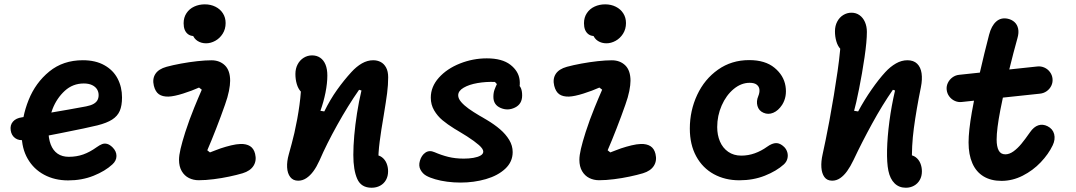

<svg xmlns="http://www.w3.org/2000/svg" viewBox="-20 -826 5000 892"><path d="M80.9 -200.1Q80.9 -281.5 112.9 -361.4Q144.8 -441.3 209 -493.8Q273.2 -546.2 364.8 -546.2Q423.9 -546.2 465 -523Q506.2 -499.9 526.5 -460.7Q546.9 -421.4 546.9 -373.2Q546.9 -335.1 536.4 -310.8Q525.9 -286.5 501.2 -270.6Q476.6 -254.7 432.6 -243.6Q389.8 -232.8 259.6 -207Q129.3 -181.1 94.4 -175.8Q67.9 -171.6 50.5 -184.2Q33.2 -196.8 29.8 -220.2Q26.1 -244.8 40.2 -261Q54.2 -277.1 81.6 -280.9Q121.6 -287.2 145.2 -291Q168.9 -294.9 209.4 -301.6Q266.4 -311.2 297.7 -316.8Q329 -322.5 380.2 -331.8Q401.7 -336 414.4 -343.2Q427.1 -350.4 432.6 -360.5Q438.2 -370.5 438.2 -384.3Q438.2 -399 430.8 -411.1Q423.3 -423.2 407.8 -430.7Q392.2 -438.2 369.2 -438.2Q318.2 -438.2 280.9 -404Q243.7 -369.8 224.2 -319.9Q204.7 -270 204.7 -224.5Q204.7 -183.2 215.6 -154.9Q226.5 -126.6 247.7 -112Q268.8 -97.5 299.6 -97.5Q335.9 -97.5 366.8 -108.5Q397.8 -119.6 428.6 -141.8Q443.2 -152.3 454.3 -156.5Q465.5 -160.6 477.3 -157.6Q489.2 -154.7 502.5 -141.9Q521.1 -123.7 521.1 -101.5Q521.1 -79.3 502 -62.1Q468.8 -31.3 415 -9.6Q361.2 12.1 296.4 12.1Q234.2 12.1 185.2 -14.1Q136.2 -40.3 108.6 -88.5Q80.9 -136.6 80.9 -200.1Z M811.7 -83.7Q811.7 -103.8 818.8 -134.5Q825.9 -165.2 840.8 -212.2Q850 -240.9 860.5 -269.5Q870.9 -298.1 882.6 -326.6Q891.2 -347.8 900 -368.6Q908.9 -389.4 917.5 -409.3L904.7 -419.2Q871.8 -404.4 830.7 -391.4Q789.5 -378.3 762.9 -377.2Q734.7 -376.6 718.2 -388.2Q701.8 -399.8 694.8 -427.5Q687 -459.4 701.8 -482.4Q716.6 -505.4 753.8 -515.7Q782.8 -523.6 820.8 -530.6Q858.8 -537.6 896.6 -541.8Q934.3 -545.9 962.4 -545.9Q1000.7 -545.9 1025 -522.2Q1049.2 -498.4 1049.2 -450.7Q1049.2 -431.4 1043.6 -403Q1038 -374.7 1025.3 -339.4Q1016.3 -313.7 1005.8 -285.3Q995.2 -256.9 984.3 -228.8Q961.8 -170.8 943 -127.8L955.4 -117.9Q966.3 -122.3 978.8 -126.9Q991.2 -131.5 1004.8 -136.6Q1029.8 -144.9 1053.9 -150.7Q1078.1 -156.5 1097 -157.1Q1124.3 -158 1141.8 -147Q1159.2 -136 1165.2 -111.3Q1172.9 -80 1158 -56Q1143.1 -32 1107 -21Q1080.5 -13.1 1045.4 -5.7Q1010.3 1.8 972.8 6.5Q935.3 11.3 903.1 11.3Q878.5 11.3 857.7 1Q836.9 -9.4 824.3 -30.9Q811.7 -52.3 811.7 -83.7ZM873.6 -714.8 906.2 -662.6Q872 -652.4 852.5 -668Q833.1 -683.6 833.1 -718Q833.1 -745 846.5 -765Q859.8 -785.1 882.3 -795.4Q904.8 -805.8 931.6 -805.8Q958.9 -805.8 981 -794.7Q1003.1 -783.7 1015.6 -764Q1028.2 -744.4 1028.2 -718.8Q1028.2 -690.8 1014.5 -669.2Q1000.9 -647.8 979.9 -636.3Q958.9 -624.8 937.4 -624.8Q915.4 -624.8 898.3 -635.5Q881.2 -646.2 874.1 -666.8Q866.9 -687.2 873.6 -714.8Z M1621.5 -106.2Q1621.5 -146.9 1625.8 -196.4Q1630.2 -245.8 1638.6 -299.7Q1647 -353.6 1659.3 -405.6L1648.2 -408.9Q1596.4 -334.7 1546.8 -245.5Q1497.1 -156.3 1465.2 -82.3L1464 -79.8Q1450.9 -50.8 1435.9 -30.4Q1420.9 -10 1403.1 1.8Q1385.3 13.5 1365.4 13.5Q1341.4 13.5 1328.4 -3.6Q1315.3 -20.7 1313.9 -48.5Q1312.4 -76.2 1321.7 -109Q1335.9 -158.8 1347.7 -208.5Q1362.5 -273.8 1371.3 -338.2Q1380.2 -402.7 1380.2 -466.2L1408.1 -387.5Q1389.9 -387.5 1377.5 -400.7Q1365.2 -413.9 1358.8 -435.6Q1352.4 -457.3 1352.4 -482.2Q1352.4 -507.5 1362.9 -527.2Q1373.3 -546.8 1391.2 -557.8Q1409 -568.7 1429.8 -568.7Q1451.5 -568.7 1467.5 -557.8Q1483.5 -547 1492.2 -526Q1500.8 -504.9 1500.8 -475Q1500.8 -439.7 1492.2 -395.9Q1483.5 -352.2 1468.6 -311.2L1486.6 -308.3Q1514.3 -364.2 1546 -408.7Q1577.8 -453.2 1612.4 -491Q1635.8 -516.8 1661.4 -531.5Q1687 -546.1 1713.9 -546.1Q1732.9 -546.1 1748.5 -538Q1764.2 -529.8 1773.8 -512.1Q1783.4 -494.3 1783.4 -466.8Q1783.4 -431.8 1778.5 -393.4Q1773.5 -355 1762.7 -289.9Q1750.5 -219.6 1743.9 -168Q1737.2 -116.4 1737.2 -66.2L1721.2 -106.1Q1740.3 -106.1 1754.4 -95.5Q1768.5 -84.9 1775.8 -67.6Q1783 -50.2 1783 -30.5Q1783 -7.4 1773.3 9.9Q1763.6 27.2 1746.1 36.7Q1728.7 46.2 1706.3 46.2Q1657.8 46.2 1639.7 5.2Q1621.5 -35.8 1621.5 -106.2Z M1960.1 -9.8Q1943.4 -19.2 1933.6 -37.4Q1923.8 -55.5 1930.8 -79.1Q1938.2 -104.6 1956.5 -117.1Q1974.8 -129.6 1999.2 -118.8Q2030.6 -105.1 2063 -97.1Q2095.5 -89.1 2134.7 -89.1Q2158.7 -89.1 2179.2 -92.6Q2199.7 -96.1 2212.4 -103.3Q2225.2 -110.6 2225.2 -121.8Q2225.2 -134.2 2205 -152.1Q2184.8 -169.9 2149.7 -192.5Q2134 -202 2126.6 -206.7Q2119.2 -211.4 2104.1 -220.4L2091.3 -228Q2058.8 -248.2 2035.5 -267.6Q2012.3 -287 1996.9 -313.3Q1981.4 -339.7 1981.4 -372.2Q1981.4 -423.2 2018.8 -465Q2056.2 -506.8 2116.7 -530.9Q2177.2 -554.9 2241.8 -554.9Q2312.7 -554.9 2351.1 -525.2Q2389.5 -495.4 2394.2 -453.7Q2399 -412 2375.8 -378.9L2381.3 -437Q2394.8 -429.5 2400.3 -416.1Q2405.8 -402.8 2405.8 -382.4Q2405.8 -342.6 2372.5 -326.3Q2339.2 -310 2305.8 -324.5Q2272.2 -338.9 2272.2 -375.8Q2272.2 -386.2 2273.6 -394.5Q2275 -402.8 2277.8 -410.3Q2280.3 -418 2283.2 -423.8Q2286 -429.6 2288.5 -435.4L2279.3 -445.3Q2237.8 -446.9 2198.4 -440.1Q2159.1 -433.3 2133.9 -418.5Q2108.7 -403.8 2108.7 -383.2Q2108.7 -368 2122.5 -352.1Q2136.3 -336.2 2157.3 -321.1Q2178.3 -306.1 2207.3 -288.9Q2215.6 -284.1 2220.2 -281.6Q2224.8 -279.1 2232.6 -274.2L2240.8 -269.4Q2277.2 -247.8 2303.3 -225.2Q2329.5 -202.7 2345.7 -176Q2361.8 -149.2 2361.8 -119.5Q2361.8 -74.4 2327.5 -42.2Q2293.1 -10 2237.5 6.1Q2182 22.2 2119.5 22.2Q2087.9 22.2 2057.6 18.2Q2027.3 14.2 2002.2 6.9Q1977 -0.3 1960.1 -9.8Z M2671.7 -83.7Q2671.7 -103.8 2678.8 -134.5Q2685.9 -165.2 2700.8 -212.2Q2710 -240.9 2720.5 -269.5Q2730.9 -298.1 2742.6 -326.6Q2751.2 -347.8 2760 -368.6Q2768.9 -389.4 2777.5 -409.3L2764.7 -419.2Q2731.8 -404.4 2690.7 -391.4Q2649.5 -378.3 2622.9 -377.2Q2594.7 -376.6 2578.2 -388.2Q2561.8 -399.8 2554.8 -427.5Q2547 -459.4 2561.8 -482.4Q2576.6 -505.4 2613.8 -515.7Q2642.8 -523.6 2680.8 -530.6Q2718.8 -537.6 2756.6 -541.8Q2794.3 -545.9 2822.4 -545.9Q2860.7 -545.9 2885 -522.2Q2909.2 -498.4 2909.2 -450.7Q2909.2 -431.4 2903.6 -403Q2898 -374.7 2885.3 -339.4Q2876.3 -313.7 2865.8 -285.3Q2855.2 -256.9 2844.3 -228.8Q2821.8 -170.8 2803 -127.8L2815.4 -117.9Q2826.3 -122.3 2838.8 -126.9Q2851.2 -131.5 2864.8 -136.6Q2889.8 -144.9 2913.9 -150.7Q2938.1 -156.5 2957 -157.1Q2984.3 -158 3001.8 -147Q3019.2 -136 3025.2 -111.3Q3032.9 -80 3018 -56Q3003.1 -32 2967 -21Q2940.5 -13.1 2905.4 -5.7Q2870.3 1.8 2832.8 6.5Q2795.3 11.3 2763.1 11.3Q2738.5 11.3 2717.7 1Q2696.9 -9.4 2684.3 -30.9Q2671.7 -52.3 2671.7 -83.7ZM2733.6 -714.8 2766.2 -662.6Q2732 -652.4 2712.5 -668Q2693.1 -683.6 2693.1 -718Q2693.1 -745 2706.5 -765Q2719.8 -785.1 2742.3 -795.4Q2764.8 -805.8 2791.6 -805.8Q2818.9 -805.8 2841 -794.7Q2863.1 -783.7 2875.6 -764Q2888.2 -744.4 2888.2 -718.8Q2888.2 -690.8 2874.5 -669.2Q2860.9 -647.8 2839.9 -636.3Q2818.9 -624.8 2797.4 -624.8Q2775.4 -624.8 2758.3 -635.5Q2741.2 -646.2 2734.1 -666.8Q2726.9 -687.2 2733.6 -714.8Z M3184.8 -228.4Q3184.8 -312.1 3219 -385.2Q3253.1 -458.3 3315.9 -502.5Q3378.7 -546.8 3460.6 -546.8Q3535 -546.8 3578.1 -511.2Q3621.2 -475.8 3629.3 -426.2Q3637.3 -376.6 3613.7 -339Q3595.8 -311.8 3572.2 -302Q3548.8 -292.3 3526.8 -302.2Q3505.4 -311.5 3499.1 -333.6Q3492.8 -355.8 3502.8 -379.2Q3509.6 -395.8 3508.2 -409.8Q3506.9 -423.8 3495.8 -432.5Q3484.8 -441.3 3462.8 -441.3Q3423.4 -441.3 3388.6 -412.5Q3353.8 -383.6 3332.9 -336.1Q3312 -288.6 3312 -235.6Q3312 -198.9 3324.8 -168.7Q3337.7 -138.5 3363.1 -120.8Q3388.6 -103 3423.9 -103Q3456.2 -103 3486.4 -113.8Q3516.6 -124.6 3543.7 -144.1Q3567.5 -161.1 3585.8 -161.2Q3604.2 -161.4 3623.1 -143.3Q3633.5 -132.9 3637.7 -118.4Q3641.9 -103.8 3638 -88.8Q3634.2 -73.8 3621.6 -62.2Q3587.4 -31.3 3533.6 -9.9Q3479.8 11.6 3414.8 11.6Q3348.5 11.6 3296.4 -16.9Q3244.2 -45.4 3214.5 -99.8Q3184.8 -154.2 3184.8 -228.4Z M4107.3 -32.6Q4099.8 -69.1 4101.1 -129.4Q4102.5 -189.8 4112 -262Q4121.5 -334.2 4138.2 -405.6L4128.2 -408.9Q4079.2 -338.4 4031.6 -251.5Q3984 -164.6 3945.2 -82.3Q3930.8 -52.2 3915.7 -31.2Q3900.6 -10.2 3883.3 1.6Q3866 13.4 3846.2 13.4Q3822.2 13.4 3810 -3.6Q3797.8 -20.6 3796 -48.3Q3794.2 -76 3801.7 -109Q3807.8 -135.7 3815.8 -175.6Q3823.8 -215.6 3833.2 -264.5Q3855.8 -387.2 3871.3 -495.3Q3886.8 -603.4 3886.8 -664.5L3914.8 -585.8Q3896.6 -585.8 3884.2 -599Q3871.8 -612.2 3865.5 -634Q3859.1 -655.7 3859.1 -680.5Q3859.1 -705.8 3869.5 -725.5Q3879.8 -745.2 3897.5 -756.1Q3915.2 -767 3935.8 -767Q3957 -767 3973.2 -755.5Q3989.4 -744.1 3998.4 -723.7Q4007.4 -703.2 4007.4 -677.5Q4007.4 -634.6 3996.5 -559.7Q3985.5 -484.8 3971 -412.7Q3956.6 -340.7 3948 -311.2L3966.8 -308.3Q3995.9 -362.2 4029 -409.7Q4062 -457.2 4093 -491Q4116.4 -516.4 4142.4 -531.2Q4168.3 -546.1 4195.8 -546.1Q4224.4 -546.1 4240.9 -530Q4257.4 -513.8 4261.5 -485.6Q4265.6 -457.4 4258.4 -421.2Q4237 -315.9 4225.7 -230.9Q4214.3 -145.8 4217.2 -66.2L4201.2 -106.1Q4220.3 -106.1 4234.4 -95.5Q4248.5 -84.9 4255.8 -67.5Q4263 -50 4263 -30Q4263 -7.2 4253.2 10Q4243.5 27.2 4226.4 36.7Q4209.3 46.2 4188.3 46.2Q4156.8 46.2 4136 25.7Q4115.2 5.2 4107.3 -32.6Z M4479.8 -164.1Q4479.8 -217.5 4495.2 -305.8Q4510.6 -394.2 4531.8 -486.8Q4552.9 -579.3 4575.2 -664.8Q4585.8 -705.9 4608.1 -725.8Q4630.4 -745.8 4662.4 -738.9Q4680.4 -734.9 4693.2 -723.4Q4705.9 -711.9 4710.1 -692.8Q4714.2 -673.7 4706.8 -648.3Q4689.5 -586.9 4667.1 -496.1Q4644.7 -405.2 4627.5 -315.4Q4610.2 -225.5 4610.2 -177.7Q4610.2 -145.1 4619.7 -127Q4629.2 -109 4650.6 -109Q4669.2 -109 4688.5 -122.8Q4707.7 -136.7 4725.1 -157.8Q4742.5 -178.9 4763.8 -209.5L4765.2 -211.5Q4782.8 -236.9 4803.8 -243.8Q4824.8 -250.6 4846.8 -239.6Q4871.2 -227.3 4877.5 -202.8Q4883.7 -178.2 4870.7 -151Q4851.2 -110.1 4815 -72Q4778.9 -34 4731.3 -9.8Q4683.7 14.3 4632.8 14.3Q4583.8 14.3 4549.3 -6.6Q4514.9 -27.5 4497.4 -67.6Q4479.8 -107.7 4479.8 -164.1ZM4378.1 -409.1Q4376.3 -425.8 4383.7 -441.1Q4391.1 -456.4 4404.9 -466.5Q4418.7 -476.6 4435.5 -478.4L4799.4 -517.2Q4816.7 -519 4832.2 -512Q4847.7 -505.1 4857.8 -491.4Q4868 -477.7 4869.8 -460.8Q4871.7 -443.6 4864.4 -428.1Q4857.1 -412.7 4843 -402.6Q4829 -392.6 4811.2 -390.8L4447.9 -352.2Q4430.8 -350.3 4415.5 -357.4Q4400.1 -364.5 4390 -378.2Q4379.9 -391.8 4378.1 -409.1Z"/></svg>

Font: Monaspace Radon Var
Style: Regular
Weight: 400
Designer: Riley Cran and the Lettermatic Team
Version: Version 1.000 (Monaspace Radon Var)